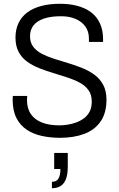

<svg xmlns="http://www.w3.org/2000/svg" viewBox="-20 -718 629 1017"><path d="M298 12Q247 12 201.5 2Q156 -8 121.5 -31Q87 -54 67 -93Q47 -132 47 -191Q47 -197 47.5 -201Q48 -205 48 -210H124Q124 -206 123.5 -200Q123 -194 123 -188Q123 -143 144 -113Q165 -83 203.5 -68.5Q242 -54 294 -54Q314 -54 337.5 -57.5Q361 -61 384 -69.5Q407 -78 425.5 -92Q444 -106 455 -127.5Q466 -149 466 -180Q466 -216 449 -240Q432 -264 403.5 -279.5Q375 -295 339 -307Q303 -319 264.5 -330.5Q226 -342 190 -356Q154 -370 125 -390.5Q96 -411 79 -442.5Q62 -474 62 -519Q62 -561 77.5 -594.5Q93 -628 123 -651Q153 -674 197 -686Q241 -698 299 -698Q348 -698 389.5 -687Q431 -676 461.5 -653.5Q492 -631 509 -595Q526 -559 526 -509V-496H451V-514Q451 -551 432.5 -577Q414 -603 381 -617.5Q348 -632 303 -632Q249 -632 212.5 -619.5Q176 -607 157.5 -583.5Q139 -560 139 -526Q139 -493 156 -470.5Q173 -448 202 -433Q231 -418 267 -406.5Q303 -395 341.5 -383.5Q380 -372 416 -357.5Q452 -343 481 -321.5Q510 -300 527 -268Q544 -236 544 -190Q544 -119 512.5 -74Q481 -29 425.5 -8.5Q370 12 298 12ZM255 279V245Q279 245 289.5 228Q300 211 300 177H267V92H339V164Q339 205 329.5 230Q320 255 301.5 267Q283 279 255 279Z"/></svg>

Font: Archivo SemiCondensed Light
Style: Regular
Weight: 300
Width: 4
Designer: Hector Gatti
Foundry: Omnibus-Type
Version: Version 2.001